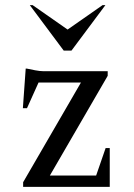

<svg xmlns="http://www.w3.org/2000/svg" viewBox="-20 -727 522 747"><path d="M70 0V-18L295 -406H130L85 -306H69L80 -460H85Q98 -457 117 -453.5Q136 -450 148 -450H399V-432L174 -44H354L391 -151H407V0ZM228 -530 96 -707H107L243 -612L379 -707H390L258 -530Z"/></svg>

Font: Spectral
Style: Regular
Weight: 400
Designer: Jean-Baptiste Levee
Foundry: Production Type
Version: Version 2.001